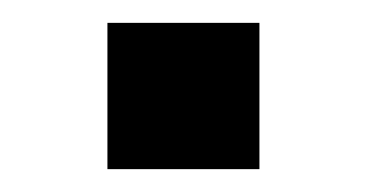

<svg xmlns="http://www.w3.org/2000/svg" viewBox="-20 -148 321 168"><path d="M74 0V-128H207V0Z"/></svg>

Font: Involve
Style: Bold
Weight: 700
Designer: Stefan Peev
Foundry: Context Ltd.
Version: Version 1.001